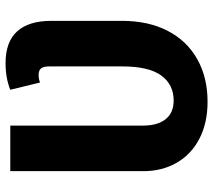

<svg xmlns="http://www.w3.org/2000/svg" viewBox="-58 -692 767 691"><g transform="rotate(-90 325.5 -346.5)"><path d="M596 -544V-292Q596 -196 560 -126.5Q524 -57 458 -20Q392 17 305 17Q228 17 171.5 -12.5Q115 -42 85 -94.5Q55 -147 55 -214V-693H219V-215Q219 -163 242 -134Q265 -105 309 -105Q367 -105 399.5 -150Q432 -195 432 -290V-552Q432 -573 425 -582Q418 -591 401 -591Q387 -591 374 -586L348 -693Q390 -710 444 -710Q596 -710 596 -544Z"/></g></svg>

Font: Fira Sans BGR
Style: Bold
Weight: 700
Designer: bBox Type GmbH & Carrois Corporate GbR & Edenspiekermann AG
Foundry: bBox Type GmbH & Carrois Corporate GbR & Edenspiekermann AG
Version: Version 4.301